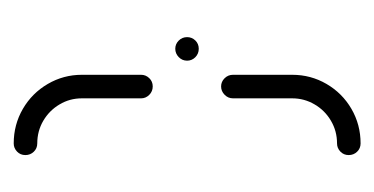

<svg xmlns="http://www.w3.org/2000/svg" viewBox="-156 -403 559 287"><g transform="rotate(-90 123.5 -259.5)"><path d="M176.3 -259.3Q176.3 -266.7 181.7 -271.9Q187 -277 194.1 -277Q201.1 -277 206.3 -271.9Q211.5 -266.7 211.5 -259.3Q211.5 -252.2 206.5 -247Q201.5 -241.9 194.1 -241.9Q186.7 -241.9 181.5 -247Q176.3 -252.2 176.3 -259.3ZM120 -102.2V-190.7Q120 -198.1 125.4 -203.3Q130.7 -208.5 137.8 -208.5Q144.8 -208.5 150 -203.3Q155.2 -198.1 155.2 -190.7V-102.2Q155.2 -74.4 141.5 -50.9Q127.8 -27.4 104.3 -13.7Q80.7 0 52.6 0Q45.2 0 40.2 -5.2Q35.2 -10.4 35.2 -17.8Q35.2 -25.2 40.4 -30.2Q45.6 -35.2 52.6 -35.2Q71.1 -35.2 86.5 -44.3Q101.9 -53.3 110.9 -68.7Q120 -84.1 120 -102.2ZM52.6 -483.3Q45.2 -483.3 40.2 -488.5Q35.2 -493.7 35.2 -501.1Q35.2 -508.5 40.4 -513.5Q45.6 -518.5 52.6 -518.5Q80.7 -518.5 104.3 -504.8Q127.8 -491.1 141.5 -467.6Q155.2 -444.1 155.2 -416.7V-328.1Q155.2 -321.1 150.2 -315.9Q145.2 -310.7 137.8 -310.7Q130.4 -310.7 125.2 -315.9Q120 -321.1 120 -328.1V-416.7Q120 -434.8 110.9 -450Q101.9 -465.2 86.5 -474.3Q71.1 -483.3 52.6 -483.3Z"/></g></svg>

Font: 26F Galaxy Sans Light
Style: Regular
Weight: 300
Designer: C₂₉H₂₅N₃O₅
Version: Version 1.100